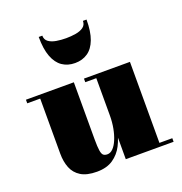

<svg xmlns="http://www.w3.org/2000/svg" viewBox="-134 -855 928 981"><g transform="rotate(-20 330.0 -364.5)"><path d="M228 10Q173 10 141.2 -9.8Q109.5 -29.5 96 -63.5Q82.5 -97.5 82.5 -141V-440.5H12V-460H272.5V-150.5Q272.5 -108.5 275.8 -88.2Q279 -68 286.8 -61.8Q294.5 -55.5 308.5 -55.5Q325 -55.5 339.2 -70Q353.5 -84.5 364.2 -110Q375 -135.5 381.2 -168.2Q387.5 -201 387.5 -237.5H405Q405 -199 397.2 -156Q389.5 -113 370.2 -75.2Q351 -37.5 316.5 -13.8Q282 10 228 10ZM387.5 0V-440.5H327.5V-460H577.5V-19.5H647.5V0ZM313 -550Q273 -550 243.8 -570Q214.5 -590 198.8 -631.8Q183 -673.5 183 -739H202.5Q202.5 -717 218.8 -705.2Q235 -693.5 260.5 -689.2Q286 -685 313 -685Q340 -685 365.5 -689.2Q391 -693.5 407.2 -705.2Q423.5 -717 423.5 -739H443Q443 -673.5 427.2 -631.8Q411.5 -590 382.2 -570Q353 -550 313 -550Z"/></g></svg>

Font: Bodoni Moda 11pt Black
Style: Regular
Weight: 900
Designer: Owen Earl
Foundry: indestructible type
Version: Version 2.004